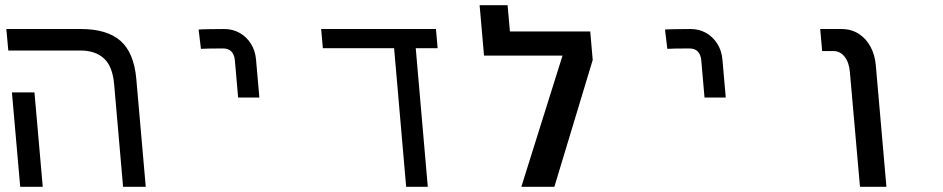

<svg xmlns="http://www.w3.org/2000/svg" viewBox="-20 -721 3640 741"><path d="M290.5 -526H12L4.5 -609H292Q393.5 -609 445.2 -563.2Q497 -517.5 506 -417L542.5 0H455L420.5 -396Q414.5 -465 381.2 -495.5Q348 -526 290.5 -526ZM26 -364.5H113L145 0H58Z M845.5 -609Q825 -609 790.8 -608.5Q756.5 -608 746.5 -607L755.5 -532.5Q779 -534 840.5 -534Q882 -534 886.5 -488L899 -344.5H981L968 -492.5Q965 -525.5 948.5 -552Q932 -578.5 905.2 -593.8Q878.5 -609 845.5 -609Z M1501 -535H1226L1219.5 -609H1662.5L1669 -535H1584.5L1631 0H1547.5Z M2258 -599.5 2267.5 -489.5 2119.5 0H1992L2151 -506.5H1848L1831 -701H1939L1948 -599.5Z M2645.5 -609Q2625 -609 2590.8 -608.5Q2556.5 -608 2546.5 -607L2555.5 -532.5Q2579 -534 2640.5 -534Q2682 -534 2686.5 -488L2699 -344.5H2781L2768 -492.5Q2765 -525.5 2748.5 -552Q2732 -578.5 2705.2 -593.8Q2678.5 -609 2645.5 -609Z M3197 -524H3153L3145.5 -609H3227.5Q3265 -609 3293.8 -590.8Q3322.5 -572.5 3339.5 -541Q3356.5 -509.5 3360 -470L3401 0H3299L3260 -443Q3257 -480 3239.8 -502Q3222.5 -524 3197 -524Z"/></svg>

Font: JuliaMono
Style: Italic
Weight: 400
Italic angle: -9°
Monospace: yes
Designer: cormullion
Foundry: corm
Version: Version 0.057; ttfautohint (v1.8.4)